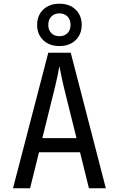

<svg xmlns="http://www.w3.org/2000/svg" viewBox="-20 -1014 640 1034"><path d="M50 0 240 -730H361L550 0H459L411 -194H190L142 0ZM208 -270H392L336 -495Q320 -559 311 -602Q302 -645 300 -658Q298 -645 289 -602Q280 -559 264 -496ZM300 -766Q246 -766 213 -797.5Q180 -829 180 -880Q180 -931 213 -962.5Q246 -994 300 -994Q354 -994 387 -962.5Q420 -931 420 -880Q420 -829 387 -797.5Q354 -766 300 -766ZM300 -819Q327 -819 343.5 -835.5Q360 -852 360 -880Q360 -908 343.5 -925Q327 -942 300 -942Q273 -942 256.5 -925Q240 -908 240 -880Q240 -852 256.5 -835.5Q273 -819 300 -819Z"/></svg>

Font: Atlassian Mono
Style: Regular
Weight: 400
Monospace: yes
Designer: Philipp Nurullin, Konstantin Bulenkov
Foundry: Modifications by Atlassian Pty Ltd, manufactured by JetBrains
Version: Version 2.304